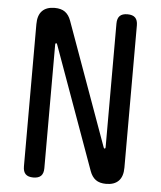

<svg xmlns="http://www.w3.org/2000/svg" viewBox="-53 -786 706 843"><g transform="rotate(5 300.0 -365.0)"><path d="M80 -662Q80 -701 99 -720.5Q118 -740 154 -740Q183 -740 200 -727.5Q217 -715 226 -690L421 -150Q422 -147 423 -145.5Q424 -144 426 -144Q428 -144 429 -145.5Q430 -147 430 -150V-695Q430 -718 441 -729Q452 -740 475 -740Q498 -740 509 -729Q520 -718 520 -695V-68Q520 -29 501 -9.5Q482 10 446 10Q417 10 400 -2.5Q383 -15 374 -40L179 -580Q178 -583 177 -584.5Q176 -586 174 -586Q172 -586 171 -584.5Q170 -583 170 -580V-35Q170 -12 159 -1Q148 10 125 10Q102 10 91 -1Q80 -12 80 -35Z"/></g></svg>

Font: Maple Mono NF CN
Style: Regular
Weight: 400
Monospace: yes
Designer: subframe7536
Version: Version 7.000